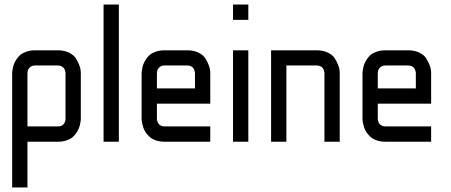

<svg xmlns="http://www.w3.org/2000/svg" viewBox="-20 -620 1973 840"><path d="M33.2 -299.8Q33.2 -301.8 33.4 -305.4Q33.7 -309.1 35.6 -319.6Q37.6 -330.1 41 -339.4Q44.4 -348.6 52 -360.4Q59.6 -372.1 69.6 -380.4Q79.6 -388.7 96.2 -394.3Q112.8 -399.9 133.3 -399.9H233.4Q261.2 -399.9 282 -389.6Q302.7 -379.4 312 -364.5Q321.3 -349.6 326.9 -335Q332.5 -320.3 333 -310.1L333.5 -299.8V-100.1Q333.5 -98.1 333.3 -94.5Q333 -90.8 331.1 -80.3Q329.1 -69.8 325.7 -60.5Q322.3 -51.3 314.7 -39.6Q307.1 -27.8 297.1 -19.5Q287.1 -11.2 270.5 -5.6Q253.9 0 233.4 0H100.1V200.2H33.2ZM100.1 -299.8V-66.9H233.4Q260.7 -66.9 266.1 -93.8Q266.6 -100.1 266.6 -100.1V-299.8Q266.6 -301.3 266.4 -303.5Q266.1 -305.7 264.4 -311.5Q262.7 -317.4 259.5 -321.8Q256.3 -326.2 249.5 -329.8Q242.7 -333.5 233.4 -333.5H133.3Q118.7 -333.5 110.4 -325Q102.1 -316.4 101.1 -308.1Z M433.1 -600.1H500V0H433.1Z M899.9 0H699.7Q679.2 0 662.6 -5.6Q646 -11.2 636 -20Q626 -28.8 618.4 -39.3Q610.8 -49.8 607.4 -60.5Q604 -71.3 602.1 -80.1Q600.1 -88.9 599.6 -94.7V-100.1V-299.8Q599.6 -301.8 599.9 -305.4Q600.1 -309.1 602.1 -319.6Q604 -330.1 607.4 -339.4Q610.8 -348.6 618.4 -360.4Q626 -372.1 636 -380.4Q646 -388.7 662.6 -394.3Q679.2 -399.9 699.7 -399.9H799.8Q827.6 -399.9 848.4 -389.6Q869.1 -379.4 878.4 -364.5Q887.7 -349.6 893.3 -335Q898.9 -320.3 899.4 -310.1L899.9 -299.8V-166.5H666.5V-100.1Q666.5 -98.6 666.7 -96.4Q667 -94.2 668.7 -88.6Q670.4 -83 673.6 -78.6Q676.8 -74.2 683.6 -70.6Q690.4 -66.9 699.7 -66.9H899.9ZM666.5 -233.4H833V-299.8Q833 -301.3 832.8 -303.5Q832.5 -305.7 830.8 -311.5Q829.1 -317.4 825.9 -321.8Q822.8 -326.2 815.9 -329.8Q809.1 -333.5 799.8 -333.5H699.7Q685.1 -333.5 676.8 -325Q668.5 -316.4 667.5 -308.1L666.5 -299.8Z M999.5 0V-399.9H1066.4V0ZM999.5 -533.2V-600.1H1066.4V-533.2Z M1232.9 0H1166V-399.9H1366.2Q1394 -399.9 1414.8 -389.6Q1435.5 -379.4 1444.8 -364.5Q1454.1 -349.6 1459.7 -335Q1465.3 -320.3 1465.8 -310.1L1466.3 -299.8V0H1399.4V-299.8Q1399.4 -301.3 1399.2 -303.5Q1398.9 -305.7 1397.2 -311.5Q1395.5 -317.4 1392.3 -321.8Q1389.2 -326.2 1382.3 -329.8Q1375.5 -333.5 1366.2 -333.5H1232.9Z M1866.2 0H1666Q1645.5 0 1628.9 -5.6Q1612.3 -11.2 1602.3 -20Q1592.3 -28.8 1584.7 -39.3Q1577.1 -49.8 1573.7 -60.5Q1570.3 -71.3 1568.4 -80.1Q1566.4 -88.9 1565.9 -94.7V-100.1V-299.8Q1565.9 -301.8 1566.2 -305.4Q1566.4 -309.1 1568.4 -319.6Q1570.3 -330.1 1573.7 -339.4Q1577.1 -348.6 1584.7 -360.4Q1592.3 -372.1 1602.3 -380.4Q1612.3 -388.7 1628.9 -394.3Q1645.5 -399.9 1666 -399.9H1766.1Q1793.9 -399.9 1814.7 -389.6Q1835.4 -379.4 1844.7 -364.5Q1854 -349.6 1859.6 -335Q1865.2 -320.3 1865.7 -310.1L1866.2 -299.8V-166.5H1632.8V-100.1Q1632.8 -98.6 1633.1 -96.4Q1633.3 -94.2 1635 -88.6Q1636.7 -83 1639.9 -78.6Q1643.1 -74.2 1649.9 -70.6Q1656.7 -66.9 1666 -66.9H1866.2ZM1632.8 -233.4H1799.3V-299.8Q1799.3 -301.3 1799.1 -303.5Q1798.8 -305.7 1797.1 -311.5Q1795.4 -317.4 1792.2 -321.8Q1789.1 -326.2 1782.2 -329.8Q1775.4 -333.5 1766.1 -333.5H1666Q1651.4 -333.5 1643.1 -325Q1634.8 -316.4 1633.8 -308.1L1632.8 -299.8Z"/></svg>

Font: Malkor
Style: Regular
Weight: 400
Version: Version 1.3